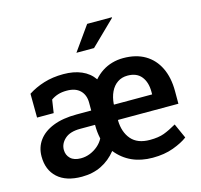

<svg xmlns="http://www.w3.org/2000/svg" viewBox="-110 -882 1063 1013"><g transform="rotate(-15 421.5 -376.0)"><path d="M215.8 10.3Q129.9 10.3 83.5 -32Q37.1 -74.2 37.1 -147.9Q37.1 -197.8 64.5 -235.1Q91.8 -272.5 144.5 -293.5Q197.3 -314.5 272.9 -314.5H353V-357.4Q353 -399.4 327.9 -424.3Q302.7 -449.2 254.9 -449.2Q227.5 -449.2 206.8 -442.6Q186 -436 168.9 -423.8L158.2 -352.5H67.4L66.4 -482.9Q105.5 -508.3 153.6 -523.2Q201.7 -538.1 260.3 -538.1Q316.4 -538.1 358.6 -520Q400.9 -502 426.3 -465.3Q447.3 -489.3 472.2 -505.4Q497.1 -521.5 526.1 -529.8Q555.2 -538.1 586.9 -538.1Q656.7 -538.1 705.6 -509.3Q754.4 -480.5 780.5 -426.8Q806.6 -373 806.6 -299.3V-230H477.1L476.1 -227.5Q477.5 -163.1 511.2 -123.8Q544.9 -84.5 612.8 -84.5Q659.7 -84.5 690.4 -95.9Q721.2 -107.4 759.3 -129.4L795.4 -48.8Q766.1 -26.4 716.6 -8.1Q667 10.3 603 10.3Q476.6 10.3 404.8 -79.6Q370.1 -36.1 323 -12.9Q275.9 10.3 215.8 10.3ZM235.8 -85Q262.2 -85 286.4 -94.7Q310.5 -104.5 330.1 -121.3Q349.6 -138.2 360.8 -159.7Q356.4 -180.7 354.7 -198Q353 -215.3 353 -233.9V-236.3H271.5Q216.3 -236.3 188 -210.9Q159.7 -185.5 159.7 -151.4Q159.7 -122.6 179.2 -103.8Q198.7 -85 235.8 -85ZM477.5 -313.5H685.5V-328.1Q685.5 -379.9 660.4 -411.4Q635.3 -442.9 585 -442.9Q553.7 -442.9 530.3 -427Q506.8 -411.1 493.2 -382.6Q479.5 -354 476.6 -315.9ZM356.4 -628.9 450.7 -761.7H585L585.9 -758.8L452.6 -628.9H360.4Z"/></g></svg>

Font: Roboto Slab LO Medium
Style: Regular
Weight: 500
Designer: Google
Version: Version 2.000